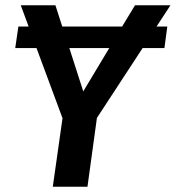

<svg xmlns="http://www.w3.org/2000/svg" viewBox="-20 -711 669 731"><path d="M576 -610H617L606 -528H523L349 -262L313 0H181L218 -261L119 -528H38L50 -610H89L59 -691H191L217 -610H445L494 -691H629ZM396 -528H244L297 -363Z"/></svg>

Font: FiraGO Medium
Style: Italic
Weight: 500
Italic angle: -8°
Designer: bBox Type GmbH
Foundry: bBox Type GmbH
Version: Version 1.001